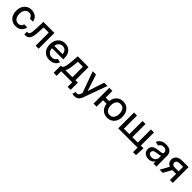

<svg xmlns="http://www.w3.org/2000/svg" viewBox="554 -2522 4695 4695"><g transform="rotate(45 2901.5 -174.5)"><path d="M300.8 10.7Q221.7 10.7 165 -25.4Q108.4 -61.5 77.1 -125Q46.9 -188.5 46.9 -270.5Q46.9 -353.5 78.1 -417Q109.4 -480.5 166 -516.6Q222.7 -552.7 299.8 -552.7Q362.3 -552.7 411.1 -529.3Q460 -506.8 489.3 -465.8Q519.5 -424.8 525.4 -369.1Q491.2 -369.1 421.9 -369.1Q413.1 -407.2 382.8 -435.5Q352.5 -462.9 301.8 -462.9Q257.8 -462.9 224.6 -439.5Q191.4 -417 172.9 -374Q154.3 -331.1 154.3 -272.5Q154.3 -212.9 171.9 -169.9Q190.4 -126 223.6 -102.5Q256.8 -79.1 301.8 -79.1Q332 -79.1 356.4 -89.8Q381.8 -101.6 398.4 -122.1Q415 -143.6 421.9 -172.9Q456.1 -172.9 525.4 -172.9Q519.5 -120.1 491.2 -78.1Q461.9 -36.1 414.1 -12.7Q366.2 10.7 300.8 10.7Z M595.7 0Q595.7 -23.4 595.7 -91.8Q600.6 -91.8 615.2 -91.8Q637.7 -91.8 653.3 -101.6Q668.9 -111.3 678.7 -134.8Q688.5 -158.2 693.4 -200.2Q699.2 -241.2 701.2 -303.7Q705.1 -384.8 710.9 -545.9Q806.6 -545.9 1091.8 -545.9Q1091.8 -409.2 1091.8 0Q1065.4 0 988.3 0Q988.3 -113.3 988.3 -454.1Q943.4 -454.1 809.6 -454.1Q807.6 -407.2 800.8 -268.6Q797.9 -201.2 787.1 -150.4Q777.3 -100.6 756.8 -66.4Q737.3 -33.2 706.1 -16.6Q674.8 0 629.9 0Q618.2 0 595.7 0Z M1468.8 10.7Q1387.7 10.7 1330.1 -23.4Q1271.5 -58.6 1240.2 -121.1Q1209 -184.6 1209 -269.5Q1209 -352.5 1240.2 -417Q1271.5 -480.5 1328.1 -516.6Q1384.8 -552.7 1460.9 -552.7Q1506.8 -552.7 1550.8 -537.1Q1593.8 -522.5 1627.9 -489.3Q1663.1 -457 1682.6 -404.3Q1702.1 -352.5 1702.1 -278.3Q1702.1 -265.6 1702.1 -241.2Q1593.8 -241.2 1268.6 -241.2Q1268.6 -260.7 1268.6 -320.3Q1351.6 -320.3 1598.6 -320.3Q1598.6 -362.3 1581.1 -394.5Q1564.5 -426.8 1533.2 -446.3Q1502.9 -464.8 1461.9 -464.8Q1417 -464.8 1383.8 -443.4Q1350.6 -420.9 1333 -385.7Q1314.5 -351.6 1314.5 -310.5Q1314.5 -290 1314.5 -248Q1314.5 -193.4 1334 -155.3Q1353.5 -117.2 1388.7 -96.7Q1422.9 -77.1 1469.7 -77.1Q1500 -77.1 1524.4 -85Q1549.8 -93.8 1567.4 -111.3Q1585.9 -128.9 1595.7 -154.3Q1628.9 -148.4 1696.3 -136.7Q1683.6 -91.8 1652.3 -58.6Q1622.1 -25.4 1575.2 -6.8Q1528.3 10.7 1468.8 10.7Z M1767.6 157.2Q1767.6 94.7 1767.6 -91.8Q1778.3 -91.8 1811.5 -91.8Q1828.1 -107.4 1840.8 -128.9Q1852.5 -151.4 1860.4 -180.7Q1869.1 -210.9 1875 -251Q1880.9 -290 1884.8 -341.8Q1890.6 -410.2 1901.4 -545.9Q1994.1 -545.9 2272.5 -545.9Q2272.5 -431.6 2272.5 -91.8Q2293 -91.8 2356.4 -91.8Q2356.4 -29.3 2356.4 157.2Q2330.1 157.2 2252.9 157.2Q2252.9 118.2 2252.9 0Q2157.2 0 1872.1 0Q1872.1 39.1 1872.1 157.2Q1845.7 157.2 1767.6 157.2ZM1924.8 -91.8Q1986.3 -91.8 2168.9 -91.8Q2168.9 -182.6 2168.9 -454.1Q2126 -454.1 1997.1 -454.1Q1994.1 -426.8 1985.4 -341.8Q1977.5 -255.9 1964.8 -193.4Q1952.1 -129.9 1924.8 -91.8Z M2527.3 204.1Q2502.9 204.1 2483.4 201.2Q2463.9 197.3 2455.1 192.4Q2462.9 164.1 2480.5 105.5Q2509.8 113.3 2532.2 112.3Q2554.7 111.3 2572.3 95.7Q2589.8 79.1 2603.5 43Q2607.4 31.2 2616.2 6.8Q2566.4 -130.9 2417 -545.9Q2445.3 -545.9 2530.3 -545.9Q2565.4 -439.5 2668.9 -122.1Q2669.9 -122.1 2674.8 -122.1Q2709 -227.5 2812.5 -545.9Q2840.8 -545.9 2926.8 -545.9Q2870.1 -390.6 2702.1 73.2Q2686.5 115.2 2662.1 145.5Q2637.7 174.8 2604.5 189.5Q2571.3 204.1 2527.3 204.1Z M3300.8 -314.5Q3300.8 -292 3300.8 -222.7Q3228.5 -222.7 3009.8 -222.7Q3009.8 -245.1 3009.8 -314.5Q3083 -314.5 3300.8 -314.5ZM3096.7 -545.9Q3096.7 -409.2 3096.7 0Q3070.3 0 2990.2 0Q2990.2 -136.7 2990.2 -545.9Q3016.6 -545.9 3096.7 -545.9ZM3466.8 10.7Q3391.6 10.7 3334 -24.4Q3277.3 -59.6 3246.1 -123Q3214.8 -186.5 3214.8 -270.5Q3214.8 -355.5 3246.1 -418.9Q3277.3 -481.4 3334 -516.6Q3391.6 -552.7 3466.8 -552.7Q3543.9 -552.7 3600.6 -517.6Q3657.2 -481.4 3688.5 -418Q3719.7 -355.5 3719.7 -270.5Q3719.7 -186.5 3688.5 -123Q3657.2 -59.6 3599.6 -24.4Q3543.9 10.7 3466.8 10.7ZM3466.8 -80.1Q3518.6 -80.1 3551.8 -106.4Q3584 -131.8 3599.6 -175.8Q3615.2 -218.8 3615.2 -270.5Q3615.2 -323.2 3599.6 -366.2Q3584 -410.2 3551.8 -436.5Q3518.6 -461.9 3466.8 -461.9Q3416 -461.9 3382.8 -436.5Q3349.6 -410.2 3334 -366.2Q3318.4 -323.2 3318.4 -270.5Q3318.4 -218.8 3334 -175.8Q3349.6 -131.8 3382.8 -105.5Q3416 -80.1 3466.8 -80.1Z M4626 -91.8Q4624 -29.3 4616.2 156.2Q4590.8 156.2 4512.7 156.2Q4512.7 117.2 4512.7 0Q4495.1 0 4444.3 0Q4444.3 -22.5 4444.3 -91.8Q4490.2 -91.8 4626 -91.8ZM3844.7 -545.9Q3871.1 -545.9 3949.2 -545.9Q3949.2 -431.6 3949.2 -91.8Q3996.1 -91.8 4137.7 -91.8Q4137.7 -205.1 4137.7 -545.9Q4163.1 -545.9 4241.2 -545.9Q4241.2 -431.6 4241.2 -91.8Q4289.1 -91.8 4429.7 -91.8Q4429.7 -205.1 4429.7 -545.9Q4456.1 -545.9 4534.2 -545.9Q4534.2 -409.2 4534.2 0Q4361.3 0 3844.7 0Q3844.7 -136.7 3844.7 -545.9Z M4897.5 11.7Q4845.7 11.7 4803.7 -6.8Q4761.7 -26.4 4737.3 -63.5Q4712.9 -100.6 4712.9 -154.3Q4712.9 -200.2 4730.5 -230.5Q4748 -259.8 4778.3 -277.3Q4808.6 -294.9 4845.7 -303.7Q4882.8 -312.5 4921.9 -317.4Q4970.7 -323.2 5002 -326.2Q5032.2 -330.1 5045.9 -338.9Q5059.6 -347.7 5059.6 -366.2Q5059.6 -367.2 5059.6 -369.1Q5059.6 -415 5033.2 -441.4Q5007.8 -466.8 4956.1 -466.8Q4902.3 -466.8 4872.1 -443.4Q4840.8 -418.9 4829.1 -390.6Q4795.9 -398.4 4729.5 -413.1Q4747.1 -462.9 4781.2 -494.1Q4815.4 -524.4 4860.4 -538.1Q4905.3 -552.7 4955.1 -552.7Q4987.3 -552.7 5024.4 -544.9Q5060.5 -537.1 5092.8 -516.6Q5125 -497.1 5145.5 -459Q5166 -421.9 5166 -362.3Q5166 -241.2 5166 0Q5140.6 0 5062.5 0Q5062.5 -18.6 5062.5 -74.2Q5061.5 -74.2 5058.6 -74.2Q5047.9 -53.7 5027.3 -34.2Q5006.8 -14.6 4974.6 -1Q4942.4 11.7 4897.5 11.7ZM4919.9 -73.2Q4963.9 -73.2 4996.1 -90.8Q5027.3 -108.4 5043 -135.7Q5060.5 -164.1 5060.5 -196.3Q5060.5 -219.7 5060.5 -266.6Q5054.7 -261.7 5038.1 -256.8Q5022.5 -252 5002 -248Q4980.5 -245.1 4960.9 -242.2Q4941.4 -239.3 4928.7 -238.3Q4897.5 -234.4 4872.1 -224.6Q4846.7 -215.8 4832 -198.2Q4816.4 -180.7 4816.4 -152.3Q4816.4 -113.3 4845.7 -92.8Q4875 -73.2 4919.9 -73.2Z M5632.8 0Q5632.8 -113.3 5632.8 -455.1Q5600.6 -455.1 5502 -455.1Q5456.1 -455.1 5429.7 -433.6Q5404.3 -411.1 5404.3 -376Q5404.3 -341.8 5427.7 -320.3Q5452.1 -299.8 5495.1 -299.8Q5551.8 -299.8 5664.1 -299.8Q5664.1 -278.3 5664.1 -213.9Q5622.1 -213.9 5495.1 -213.9Q5434.6 -213.9 5390.6 -233.4Q5346.7 -253.9 5323.2 -290Q5299.8 -327.1 5299.8 -377.9Q5299.8 -429.7 5324.2 -466.8Q5348.6 -503.9 5393.6 -524.4Q5439.5 -545.9 5502 -545.9Q5579.1 -545.9 5732.4 -545.9Q5732.4 -409.2 5732.4 0Q5708 0 5632.8 0ZM5275.4 0Q5313.5 -69.3 5428.7 -275.4Q5456.1 -275.4 5537.1 -275.4Q5499 -207 5383.8 0Q5356.4 0 5275.4 0Z"/></g></svg>

Font: DeepSea
Style: Medium
Weight: 500
Designer: Stem
Version: Version 3.019;git-0a5106e0b